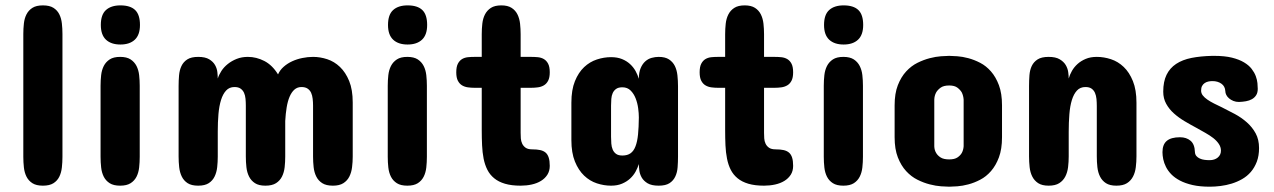

<svg xmlns="http://www.w3.org/2000/svg" viewBox="-20 -704 4830 728"><path d="M68.4 -575.2Q68.4 -595.7 70.6 -615.2Q72.8 -634.8 80.6 -649.9Q88.4 -665 103 -674.3Q117.7 -683.6 142.6 -683.6Q168 -683.6 182.6 -674.3Q197.3 -665 204.8 -649.9Q212.4 -634.8 214.6 -615.2Q216.8 -595.7 216.8 -575.2V-109.4Q216.8 -88.9 214.6 -69.1Q212.4 -49.3 204.8 -33.9Q197.3 -18.6 182.6 -9.3Q168 0 142.6 0Q117.7 0 103 -9.3Q88.4 -18.6 80.6 -33.9Q72.8 -49.3 70.6 -69.1Q68.4 -88.9 68.4 -109.4Z M361.3 -378.9Q361.3 -399.4 363.5 -418.9Q365.7 -438.5 373.5 -453.9Q381.3 -469.2 396 -478.8Q410.6 -488.3 435.5 -488.3Q460.4 -488.3 475.1 -478.8Q489.7 -469.2 497.6 -453.9Q505.4 -438.5 507.6 -418.9Q509.8 -399.4 509.8 -378.9V-109.4Q509.8 -88.9 507.6 -69.1Q505.4 -49.3 497.6 -33.9Q489.7 -18.6 475.1 -9.3Q460.4 0 435.5 0Q410.6 0 396 -9.3Q381.3 -18.6 373.5 -33.9Q365.7 -49.3 363.5 -69.1Q361.3 -88.9 361.3 -109.4ZM510.7 -609.4Q510.7 -571.8 491.2 -553.5Q471.7 -535.2 436.5 -535.2Q401.4 -535.2 381.8 -553.5Q362.3 -571.8 362.3 -609.4Q362.3 -648.4 381.8 -666Q401.4 -683.6 436.5 -683.6Q474.1 -683.6 492.4 -666Q510.7 -648.4 510.7 -609.4Z M986.3 0Q961.4 0 946.8 -9.5Q932.1 -19 924.3 -34.7Q916.5 -50.3 914.3 -70.1Q912.1 -89.8 912.1 -110.4V-303.7Q912.1 -316.9 910.9 -329.6Q909.7 -342.3 905.3 -352.1Q900.9 -361.8 892.3 -367.9Q883.8 -374 869.1 -374Q849.6 -374 837.4 -360.8Q825.2 -347.7 818.1 -325Q811 -302.2 808.3 -271.5Q805.7 -240.7 805.7 -205.1V-110.4Q805.7 -89.8 803.5 -70.1Q801.3 -50.3 793.7 -34.7Q786.1 -19 771.5 -9.5Q756.8 0 731.4 0Q706.1 0 691.4 -9.5Q676.8 -19 669.2 -34.7Q661.6 -50.3 659.4 -70.1Q657.2 -89.8 657.2 -110.4V-377.9Q657.2 -398.4 658.9 -418.2Q660.6 -438 668 -453.6Q675.3 -469.2 690.2 -478.8Q705.1 -488.3 731.4 -488.3Q758.3 -488.3 773.2 -479.2Q788.1 -470.2 795.4 -457.3Q802.7 -444.3 804.2 -430.2Q805.7 -416 805.7 -406.2Q810.1 -420.4 819.6 -435.1Q829.1 -449.7 843.8 -461.4Q858.4 -473.1 877.4 -480.7Q896.5 -488.3 919.9 -488.3Q952.1 -488.3 982.4 -472.7Q1012.7 -457 1034.2 -421.9Q1041.5 -438.5 1055.7 -450.9Q1069.8 -463.4 1087.9 -471.7Q1106 -480 1126.5 -484.1Q1147 -488.3 1167 -488.3Q1193.8 -488.3 1220.7 -479.5Q1247.6 -470.7 1269 -450.2Q1290.5 -429.7 1304 -396.7Q1317.4 -363.8 1317.4 -315.4V-110.4Q1317.4 -89.8 1314.9 -70.1Q1312.5 -50.3 1304.7 -34.7Q1296.9 -19 1282 -9.5Q1267.1 0 1242.2 0Q1216.8 0 1201.9 -9.5Q1187 -19 1179.2 -34.7Q1171.4 -50.3 1169.2 -70.1Q1167 -89.8 1167 -110.4V-303.7Q1167 -316.9 1165.5 -329.6Q1164.1 -342.3 1159.7 -352.1Q1155.3 -361.8 1146.5 -367.9Q1137.7 -374 1123 -374Q1107.4 -374 1096.4 -364.3Q1085.4 -354.5 1078.1 -337.4Q1070.8 -320.3 1066.9 -296.6Q1063 -272.9 1061.5 -245.1V-110.4Q1061.5 -89.8 1059.3 -70.1Q1057.1 -50.3 1049.3 -34.7Q1041.5 -19 1026.6 -9.5Q1011.7 0 986.3 0Z M1450.2 -378.9Q1450.2 -399.4 1452.4 -418.9Q1454.6 -438.5 1462.4 -453.9Q1470.2 -469.2 1484.9 -478.8Q1499.5 -488.3 1524.4 -488.3Q1549.3 -488.3 1564 -478.8Q1578.6 -469.2 1586.4 -453.9Q1594.2 -438.5 1596.4 -418.9Q1598.6 -399.4 1598.6 -378.9V-109.4Q1598.6 -88.9 1596.4 -69.1Q1594.2 -49.3 1586.4 -33.9Q1578.6 -18.6 1564 -9.3Q1549.3 0 1524.4 0Q1499.5 0 1484.9 -9.3Q1470.2 -18.6 1462.4 -33.9Q1454.6 -49.3 1452.4 -69.1Q1450.2 -88.9 1450.2 -109.4ZM1599.6 -609.4Q1599.6 -571.8 1580.1 -553.5Q1560.5 -535.2 1525.4 -535.2Q1490.2 -535.2 1470.7 -553.5Q1451.2 -571.8 1451.2 -609.4Q1451.2 -648.4 1470.7 -666Q1490.2 -683.6 1525.4 -683.6Q1563 -683.6 1581.3 -666Q1599.6 -648.4 1599.6 -609.4Z M1806.6 -488.3V-574.2Q1806.6 -594.7 1808.8 -614.3Q1811 -633.8 1818.8 -649.2Q1826.7 -664.6 1841.3 -674.1Q1856 -683.6 1880.9 -683.6Q1905.3 -683.6 1919.9 -674.1Q1934.6 -664.6 1942.1 -649.2Q1949.7 -633.8 1951.9 -614.3Q1954.1 -594.7 1954.1 -574.2V-488.3H1994.1Q2006.8 -488.3 2019.5 -487.1Q2032.2 -485.8 2042.2 -480Q2052.2 -474.1 2058.3 -462.4Q2064.5 -450.7 2064.5 -429.7Q2064.5 -409.7 2058.3 -397.9Q2052.2 -386.2 2042.2 -380.4Q2032.2 -374.5 2019.5 -372.8Q2006.8 -371.1 1994.1 -371.1H1954.1V-200.2Q1954.1 -190.4 1954.8 -179.4Q1955.6 -168.5 1960 -159.2Q1964.4 -149.9 1973.1 -143.8Q1981.9 -137.7 1998 -137.7Q2015.6 -137.7 2028.1 -135Q2040.5 -132.3 2048.6 -125.5Q2056.6 -118.7 2060.5 -106.4Q2064.5 -94.2 2064.5 -75.2Q2064.5 -55.7 2055.4 -41.5Q2046.4 -27.3 2031.2 -18.1Q2016.1 -8.8 1996.1 -4.4Q1976.1 0 1954.1 0Q1919.4 0 1894.8 -7.3Q1870.1 -14.6 1853.8 -28.1Q1837.4 -41.5 1827.9 -60.3Q1818.4 -79.1 1813.7 -102.5Q1809.1 -126 1807.9 -153.1Q1806.6 -180.2 1806.6 -210V-371.1H1779.3Q1766.6 -371.1 1754.2 -372.8Q1741.7 -374.5 1731.9 -380.4Q1722.2 -386.2 1716.1 -397.9Q1710 -409.7 1710 -429.7Q1710 -450.7 1716.1 -462.4Q1722.2 -474.1 1731.9 -480Q1741.7 -485.8 1754.2 -487.1Q1766.6 -488.3 1779.3 -488.3Z M2550.8 -110.4Q2550.8 -89.8 2549.3 -70.1Q2547.9 -50.3 2540.5 -34.7Q2533.2 -19 2518.6 -9.5Q2503.9 0 2477.5 0Q2450.7 0 2435.5 -9Q2420.4 -18.1 2413.1 -31Q2405.8 -43.9 2404.1 -58.1Q2402.3 -72.3 2402.3 -82Q2397.9 -67.9 2389.9 -53.2Q2381.8 -38.6 2369.1 -26.9Q2356.4 -15.1 2338.6 -7.6Q2320.8 0 2296.9 0Q2270 0 2243.2 -8.8Q2216.3 -17.6 2194.8 -38.1Q2173.3 -58.6 2159.9 -91.6Q2146.5 -124.5 2146.5 -172.9V-314.5Q2146.5 -363.3 2159.9 -396.2Q2173.3 -429.2 2194.8 -449.5Q2216.3 -469.7 2243.2 -478.5Q2270 -487.3 2296.9 -487.3Q2320.8 -487.3 2338.6 -480Q2356.4 -472.7 2369.1 -460.9Q2381.8 -449.2 2389.9 -434.6Q2397.9 -419.9 2402.3 -405.3Q2402.3 -429.7 2409.2 -445.8Q2416 -461.9 2426.8 -471.4Q2437.5 -481 2450.9 -484.6Q2464.4 -488.3 2477.5 -488.3Q2502 -488.3 2516.6 -478.8Q2531.2 -469.2 2538.8 -453.9Q2546.4 -438.5 2548.6 -418.2Q2550.8 -397.9 2550.8 -377ZM2296.9 -185.5Q2296.9 -172.4 2297.9 -159.7Q2298.8 -147 2303.2 -136.7Q2307.6 -126.5 2316.2 -120.4Q2324.7 -114.3 2339.8 -114.3Q2358.9 -114.3 2370.8 -122.8Q2382.8 -131.3 2389.6 -149.2Q2396.5 -167 2399.2 -194.1Q2401.9 -221.2 2402.3 -258.8Q2402.3 -273.9 2399.7 -293.7Q2397 -313.5 2390.1 -331.1Q2383.3 -348.6 2371.1 -360.8Q2358.9 -373 2339.8 -373Q2324.7 -373 2316.2 -366.9Q2307.6 -360.8 2303.2 -351.1Q2298.8 -341.3 2297.9 -328.9Q2296.9 -316.4 2296.9 -303.7Z M2729.5 -488.3V-574.2Q2729.5 -594.7 2731.7 -614.3Q2733.9 -633.8 2741.7 -649.2Q2749.5 -664.6 2764.2 -674.1Q2778.8 -683.6 2803.7 -683.6Q2828.1 -683.6 2842.8 -674.1Q2857.4 -664.6 2865 -649.2Q2872.6 -633.8 2874.8 -614.3Q2877 -594.7 2877 -574.2V-488.3H2917Q2929.7 -488.3 2942.4 -487.1Q2955.1 -485.8 2965.1 -480Q2975.1 -474.1 2981.2 -462.4Q2987.3 -450.7 2987.3 -429.7Q2987.3 -409.7 2981.2 -397.9Q2975.1 -386.2 2965.1 -380.4Q2955.1 -374.5 2942.4 -372.8Q2929.7 -371.1 2917 -371.1H2877V-200.2Q2877 -190.4 2877.7 -179.4Q2878.4 -168.5 2882.8 -159.2Q2887.2 -149.9 2896 -143.8Q2904.8 -137.7 2920.9 -137.7Q2938.5 -137.7 2950.9 -135Q2963.4 -132.3 2971.4 -125.5Q2979.5 -118.7 2983.4 -106.4Q2987.3 -94.2 2987.3 -75.2Q2987.3 -55.7 2978.3 -41.5Q2969.2 -27.3 2954.1 -18.1Q2939 -8.8 2918.9 -4.4Q2898.9 0 2877 0Q2842.3 0 2817.6 -7.3Q2793 -14.6 2776.6 -28.1Q2760.3 -41.5 2750.7 -60.3Q2741.2 -79.1 2736.6 -102.5Q2731.9 -126 2730.7 -153.1Q2729.5 -180.2 2729.5 -210V-371.1H2702.1Q2689.5 -371.1 2677 -372.8Q2664.6 -374.5 2654.8 -380.4Q2645 -386.2 2638.9 -397.9Q2632.8 -409.7 2632.8 -429.7Q2632.8 -450.7 2638.9 -462.4Q2645 -474.1 2654.8 -480Q2664.6 -485.8 2677 -487.1Q2689.5 -488.3 2702.1 -488.3Z M3103.5 -378.9Q3103.5 -399.4 3105.7 -418.9Q3107.9 -438.5 3115.7 -453.9Q3123.5 -469.2 3138.2 -478.8Q3152.8 -488.3 3177.7 -488.3Q3202.6 -488.3 3217.3 -478.8Q3231.9 -469.2 3239.7 -453.9Q3247.6 -438.5 3249.8 -418.9Q3252 -399.4 3252 -378.9V-109.4Q3252 -88.9 3249.8 -69.1Q3247.6 -49.3 3239.7 -33.9Q3231.9 -18.6 3217.3 -9.3Q3202.6 0 3177.7 0Q3152.8 0 3138.2 -9.3Q3123.5 -18.6 3115.7 -33.9Q3107.9 -49.3 3105.7 -69.1Q3103.5 -88.9 3103.5 -109.4ZM3252.9 -609.4Q3252.9 -571.8 3233.4 -553.5Q3213.9 -535.2 3178.7 -535.2Q3143.6 -535.2 3124 -553.5Q3104.5 -571.8 3104.5 -609.4Q3104.5 -648.4 3124 -666Q3143.6 -683.6 3178.7 -683.6Q3216.3 -683.6 3234.6 -666Q3252.9 -648.4 3252.9 -609.4Z M3372.1 -304.7Q3372.1 -349.6 3384.3 -380.9Q3396.5 -412.1 3415.8 -433.1Q3435.1 -454.1 3458.7 -465.8Q3482.4 -477.5 3505.4 -483.4Q3528.3 -489.3 3548.1 -490.7Q3567.9 -492.2 3579.1 -492.2Q3590.3 -492.2 3609.9 -490.7Q3629.4 -489.3 3651.6 -483.4Q3673.8 -477.5 3696.5 -465.8Q3719.2 -454.1 3737.5 -433.1Q3755.9 -412.1 3767.6 -380.9Q3779.3 -349.6 3779.3 -304.7V-183.6Q3779.3 -138.7 3767.6 -107.4Q3755.9 -76.2 3737.5 -55.2Q3719.2 -34.2 3696.5 -22.5Q3673.8 -10.7 3651.6 -4.9Q3629.4 1 3609.9 2.4Q3590.3 3.9 3579.1 3.9Q3567.9 3.9 3548.1 2.4Q3528.3 1 3505.4 -4.9Q3482.4 -10.7 3458.7 -22.5Q3435.1 -34.2 3415.8 -55.2Q3396.5 -76.2 3384.3 -107.4Q3372.1 -138.7 3372.1 -183.6ZM3522.5 -149.4Q3522.9 -135.3 3529.3 -124.5Q3534.7 -114.7 3546.1 -107.2Q3557.6 -99.6 3579.1 -99.6Q3599.6 -99.6 3610.6 -107.2Q3621.6 -114.7 3627 -124.5Q3632.8 -135.3 3633.8 -149.4V-326.2Q3632.8 -340.8 3627 -353Q3621.6 -362.8 3610.6 -371.3Q3599.6 -379.9 3579.1 -379.9Q3557.6 -379.9 3546.1 -371.3Q3534.7 -362.8 3529.3 -353Q3522.9 -340.8 3522.5 -326.2Z M4289.1 -111.3Q4289.1 -90.3 4286.6 -70.3Q4284.2 -50.3 4276.1 -34.7Q4268.1 -19 4253.2 -9.5Q4238.3 0 4212.9 0Q4188 0 4173.3 -9.5Q4158.7 -19 4150.9 -34.7Q4143.1 -50.3 4140.9 -70.3Q4138.7 -90.3 4138.7 -111.3V-301.8Q4138.7 -315.4 4137.5 -328.6Q4136.2 -341.8 4131.8 -351.8Q4127.4 -361.8 4118.9 -367.9Q4110.4 -374 4095.7 -374Q4075.7 -374 4063.5 -360.8Q4051.3 -347.7 4044.2 -324.7Q4037.1 -301.8 4034.7 -270.8Q4032.2 -239.7 4032.2 -204.1V-111.3Q4032.2 -90.3 4029.8 -70.3Q4027.3 -50.3 4019.3 -34.7Q4011.2 -19 3996.3 -9.5Q3981.4 0 3956.1 0Q3931.2 0 3916.5 -9.5Q3901.9 -19 3894 -34.7Q3886.2 -50.3 3884 -70.3Q3881.8 -90.3 3881.8 -111.3V-377.9Q3881.8 -398.9 3883.3 -418.7Q3884.8 -438.5 3892.1 -453.9Q3899.4 -469.2 3914.3 -478.8Q3929.2 -488.3 3956.1 -488.3Q3982.9 -488.3 3998 -479.2Q4013.2 -470.2 4020.8 -457.5Q4028.3 -444.8 4030.3 -430.7Q4032.2 -416.5 4032.2 -406.2Q4036.1 -420.4 4044.4 -435.1Q4052.7 -449.7 4065.7 -461.4Q4078.6 -473.1 4096.7 -480.7Q4114.7 -488.3 4138.7 -488.3Q4165.5 -488.3 4192.4 -479.5Q4219.2 -470.7 4240.7 -450.2Q4262.2 -429.7 4275.6 -396.5Q4289.1 -363.3 4289.1 -314.5Z M4534.2 -360.4Q4534.2 -350.6 4540.5 -342.3Q4546.9 -334 4557.9 -326.4Q4568.8 -318.8 4583.3 -311.5Q4597.7 -304.2 4613.3 -296.9Q4637.2 -285.2 4662.1 -271.7Q4687 -258.3 4707.5 -240.2Q4728 -222.2 4741 -198.5Q4753.9 -174.8 4753.9 -142.6Q4753.9 -113.3 4745.4 -90.8Q4736.8 -68.4 4722.7 -52Q4708.5 -35.6 4689.7 -24.9Q4670.9 -14.2 4650.1 -7.8Q4629.4 -1.5 4607.9 1.2Q4586.4 3.9 4567.4 3.9Q4529.8 3.9 4502 -2.4Q4474.1 -8.8 4454.1 -19.3Q4434.1 -29.8 4421.1 -43.2Q4408.2 -56.6 4400.9 -71.3Q4393.6 -85.9 4390.6 -100.3Q4387.7 -114.7 4387.7 -127Q4387.7 -156.2 4404.1 -169.9Q4420.4 -183.6 4454.1 -183.6Q4478.5 -183.6 4494.1 -170.4Q4509.8 -157.2 4510.7 -127.9Q4511.2 -118.2 4516.4 -112.3Q4521.5 -106.4 4529.5 -102.8Q4537.6 -99.1 4547.4 -97.9Q4557.1 -96.7 4566.4 -96.7Q4585.4 -96.7 4597.4 -106.7Q4609.4 -116.7 4609.4 -132.8Q4609.4 -146.5 4601.3 -158.4Q4593.3 -170.4 4580.1 -180.7Q4566.9 -190.9 4550 -200.4Q4533.2 -210 4515.6 -219.7Q4493.7 -231.4 4471.4 -244.6Q4449.2 -257.8 4431.2 -273.9Q4413.1 -290 4401.9 -310.3Q4390.6 -330.6 4390.6 -356.4Q4390.6 -394.5 4403.1 -420.2Q4415.5 -445.8 4439.5 -461.7Q4463.4 -477.5 4497.8 -484.4Q4532.2 -491.2 4576.2 -492.2H4584Q4623.5 -492.2 4651.1 -485.4Q4678.7 -478.5 4697 -467.5Q4715.3 -456.5 4725.8 -442.9Q4736.3 -429.2 4741.5 -415.3Q4746.6 -401.4 4747.8 -388.7Q4749 -376 4749 -367.2Q4749 -352.5 4742.9 -343Q4736.8 -333.5 4726.8 -327.9Q4716.8 -322.3 4704.1 -320.1Q4691.4 -317.9 4677.7 -317.4Q4666 -317.4 4656.5 -321.3Q4647 -325.2 4640.1 -331.1Q4633.3 -336.9 4629.6 -344.2Q4626 -351.6 4626 -358.4Q4625 -377 4611.1 -386.7Q4597.2 -396.5 4577.1 -396.5Q4568.8 -396.5 4561.3 -394.8Q4553.7 -393.1 4547.6 -388.9Q4541.5 -384.8 4537.8 -377.9Q4534.2 -371.1 4534.2 -360.4Z"/></svg>

Font: Concert One
Style: Regular
Weight: 400
Version: Version 1.003